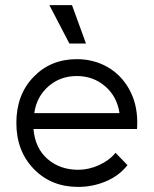

<svg xmlns="http://www.w3.org/2000/svg" viewBox="-20 -713 600 750"><path d="M478 -67.9Q445.8 -26.9 394.3 -4.9Q342.8 17.1 285.2 17.1Q179.7 17.1 111.8 -53.2Q43.9 -123.5 43.9 -232.9Q43.9 -343.3 111.1 -412.6Q178.2 -481.9 279.8 -481.9Q346.2 -481.9 399.9 -451.2Q453.6 -420.4 484.6 -364.5Q515.6 -308.6 516.1 -237.8Q516.1 -217.8 515.1 -209H110.8Q117.2 -133.8 165.8 -91.8Q214.4 -49.8 285.2 -49.8Q326.7 -49.8 366.9 -68.1Q407.2 -86.4 431.2 -116.2ZM113.8 -271H446.8Q437.5 -335.4 391.1 -375.7Q344.7 -416 279.8 -416Q215.3 -416 169.2 -375.7Q123 -335.4 113.8 -271ZM172.9 -692.9H261.2L315.9 -543H251Z"/></svg>

Font: Kreadon
Style: Regular
Weight: 400
Designer: kohakuno
Foundry: StudioGnu
Version: Version 1.000;Glyphs 3.1.2 (3151)